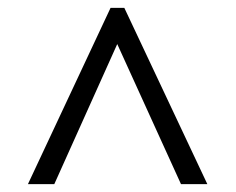

<svg xmlns="http://www.w3.org/2000/svg" viewBox="-20 -734 599 488"><path d="M51 -266 261 -714H296L507 -266H440L278 -622L118 -266Z"/></svg>

Font: Noto Rashi Hebrew
Style: Regular
Weight: 400
Version: Version 1.006